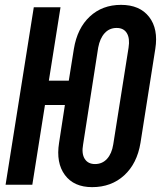

<svg xmlns="http://www.w3.org/2000/svg" viewBox="-20 -760 662 790"><path d="M359 10Q284 10 247 -40Q210 -90 223 -172L247 -328H165L113 0H3L119 -730H229L181 -428H263L284 -559Q298 -644 349.5 -692Q401 -740 478 -740Q555 -740 593.5 -690.5Q632 -641 619 -559L558 -172Q544 -87 491 -38.5Q438 10 359 10ZM371 -85Q401 -85 420.5 -106.5Q440 -128 446 -166L509 -564Q515 -602 502 -623.5Q489 -645 460 -645Q430 -645 410.5 -623.5Q391 -602 384 -564L322 -166Q315 -128 328.5 -106.5Q342 -85 371 -85Z"/></svg>

Font: JetBrains Mono NL
Style: Bold Italic
Weight: 700
Italic angle: -9°
Designer: Philipp Nurullin, Konstantin Bulenkov
Foundry: JetBrains
Version: Version 2.304; ttfautohint (v1.8.4.7-5d5b)